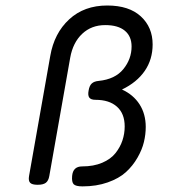

<svg xmlns="http://www.w3.org/2000/svg" viewBox="-20 -663 640 694"><path d="M161.6 -460.4 85 -26.9Q82 -9.8 88.9 -2.4Q95.7 4.9 115.7 4.9H116.7Q136.2 4.9 145.8 -2.4Q155.3 -9.8 158.2 -26.9L233.9 -455.1Q243.7 -509.3 277.1 -540.8Q310.5 -572.3 360.4 -572.3Q406.7 -572.3 431.2 -552Q455.6 -531.7 455.6 -495.1Q455.6 -449.7 425.8 -413.1Q396 -376.5 336.9 -370.6Q320.3 -369.1 311.8 -361.3Q303.2 -353.5 300.3 -335.9Q296.9 -318.4 302.7 -310.3Q308.6 -302.2 325.2 -302.2Q375 -302.2 402.8 -277.3Q430.7 -252.4 430.7 -206.1Q430.7 -179.7 422.6 -155.5Q414.6 -131.3 397.5 -109.6Q380.4 -87.9 349.4 -74.7Q318.4 -61.5 276.9 -61.5Q243.7 -61.5 240.7 -26.9Q238.8 -4.9 246.3 2.9Q253.9 10.7 278.3 10.7Q328.6 10.7 369.4 -3.7Q410.2 -18.1 435.1 -40.8Q460 -63.5 476.8 -92.8Q493.7 -122.1 500.2 -149.7Q506.8 -177.2 506.8 -204.1Q506.8 -251 484.4 -285.9Q461.9 -320.8 420.9 -339.4Q474.6 -365.2 503.2 -406.7Q531.7 -448.2 531.7 -502.4Q531.7 -564.5 489 -603.8Q446.3 -643.1 367.7 -643.1Q284.2 -643.1 230 -593Q175.8 -543 161.6 -460.4Z"/></svg>

Font: Courier Prime Sans
Style: Regular
Weight: 300
Italic angle: -10°
Designer: Alan Dague-Greene
Foundry: Quote-Unquote Apps
Version: Version 3.23